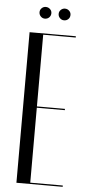

<svg xmlns="http://www.w3.org/2000/svg" viewBox="-57 -855 410 888"><g transform="rotate(5 148.0 -411.0)"><path d="M54.4 -699V0H269.2V-6H118.1V-354H248.2V-360H118.1V-693H269.2V-699ZM92.1 -795.2Q92.1 -783.8 100.1 -775.7Q108 -767.6 119.1 -767.6Q131.2 -767.6 139.2 -775.6Q147.1 -783.5 147.1 -795.2Q147.1 -806.4 138.9 -814.1Q130.6 -821.9 119.1 -821.9Q108 -821.9 100.1 -814.1Q92.1 -806.4 92.1 -795.2ZM180.9 -795.2Q180.9 -784.1 188.8 -775.9Q196.8 -767.6 208.2 -767.6Q220 -767.6 227.9 -775.4Q235.9 -783.1 235.9 -795.2Q235.9 -806.4 227.6 -814.1Q219.4 -821.9 208.2 -821.9Q196.8 -821.9 188.8 -813.9Q180.9 -806 180.9 -795.2Z"/></g></svg>

Font: Moniqa Black
Style: Regular
Weight: 900
Designer: Rajesh Rajput
Foundry: Rajesh Rajput
Version: Version 1.000